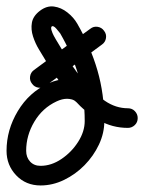

<svg xmlns="http://www.w3.org/2000/svg" viewBox="-40 -532 441 587"><path d="M272 -396Q229 -364 186 -332.5Q143 -301 100 -270Q90 -262 77.5 -264Q65 -266 58 -276Q50 -286 52 -298.5Q54 -311 64 -318Q107 -350 150 -381.5Q193 -413 236 -444Q246 -452 258.5 -450Q271 -448 278 -438Q286 -428 284 -415.5Q282 -403 272 -396ZM192 -221Q187 -226 179.5 -228Q172 -230 165 -230Q150 -230 133 -222Q90 -202 65 -160Q40 -118 40 -71Q40 -51 52 -38Q64 -25 84 -25Q117 -25 148 -46Q179 -67 199 -98.5Q219 -130 219 -162Q219 -236 200 -301Q181 -366 144 -430Q144 -430 144 -430Q144 -430 144 -430Q144 -430 144 -430Q144 -430 144 -430Q142 -433 132.5 -444Q123 -455 118 -451Q118 -451 118 -451Q118 -451 118 -451Q118 -451 118 -451Q118 -451 118 -451Q115 -448 117.5 -439.5Q120 -431 124.5 -422.5Q129 -414 131 -411Q147 -384 169.5 -348.5Q192 -313 220 -279.5Q248 -246 281 -223.5Q314 -201 351 -201Q364 -201 372.5 -192Q381 -183 381 -171Q381 -158 372 -149.5Q363 -141 351 -141Q303 -141 262.5 -164.5Q222 -188 188.5 -225Q155 -262 127.5 -303.5Q100 -345 79 -381Q68 -399 61 -420.5Q54 -442 57.5 -462.5Q61 -483 82 -499Q82 -499 82 -499Q82 -499 82 -499Q82 -499 82 -499Q82 -499 82 -499Q103 -515 125 -512Q147 -509 166 -494Q185 -479 196 -460Q196 -460 196 -460Q196 -460 196 -460Q196 -460 196 -460Q196 -460 196 -460Q237 -389 258 -316.5Q279 -244 279 -162Q279 -125 262.5 -90Q246 -55 218.5 -27Q191 1 156 18Q121 35 84 35Q39 35 9.5 4Q-20 -27 -20 -71Q-20 -135 14.5 -192.5Q49 -250 108 -277Q136 -290 165 -290Q184 -290 203 -283.5Q222 -277 236 -263Q244 -254 244 -241.5Q244 -229 235 -220Q226 -211 213.5 -211.5Q201 -212 192 -221Z"/></svg>

Font: FRB American Cursive Guidelines Arrows
Style: Bold Italic
Weight: 700
Italic angle: -25°
Version: Version 2.0;Modular Font Editor K font №1